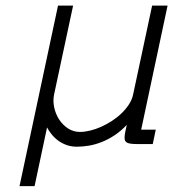

<svg xmlns="http://www.w3.org/2000/svg" viewBox="-20 -508 673 677"><path d="M529.2 -50.7 477.8 -50.9 570.9 -488.3H516.4L449.5 -175.3Q445.8 -157.2 435 -140.4Q424.1 -123.5 408.9 -108.8Q393.6 -94 374.9 -81.8Q356.2 -69.6 336.7 -60.9Q317.1 -52.2 297.8 -47.5Q278.4 -42.8 261.7 -42.8Q239.1 -42.8 220.2 -54.9Q201.4 -67.1 188.8 -86.3Q176.2 -105.6 171.1 -129.2Q166.1 -152.8 170.8 -175.3L237.8 -488.3H184.6L48.8 148.4H101.9L145.9 -58.6Q153.6 -44 164.4 -31.5Q175.2 -19 188.5 -9.9Q201.8 -0.9 217.4 4.2Q233 9.3 250.4 9.3Q271.2 9.3 293.5 5.6Q315.7 1.8 338.4 -7.1Q361.1 -16 383.5 -30.7Q405.9 -45.4 427 -67.6Q423.7 -52.6 421.5 -41.8Q419.4 -30.9 419.2 -23.5Q419 -16.1 421.4 -11.4Q423.7 -6.8 429.4 -4.3Q435.1 -1.7 444.7 -0.9Q454.3 0 468.9 0H518.6Z"/></svg>

Font: SaysetthaMai Thin
Style: Regular
Weight: 100
Designer: John M. Durdin
Foundry: Lao Script for Windows
Version: Version 1.101